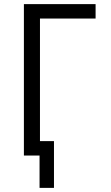

<svg xmlns="http://www.w3.org/2000/svg" viewBox="-20 -755 540 932"><path d="M172 157V0H96V-735H444V-665H174V-70H242V157Z"/></svg>

Font: Iosevka Term Curly
Style: Regular
Weight: 400
Designer: Belleve Invis
Foundry: Belleve Invis
Version: Version 32.3.0